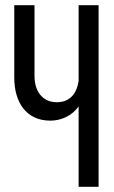

<svg xmlns="http://www.w3.org/2000/svg" viewBox="-20 -720 441 740"><path d="M283 0H360V-700H283V-408C275 -355 246 -326 199 -326C144 -326 113 -368 113 -427V-700H35V-421C35 -327 80 -255 174 -255C216 -255 258 -274 283 -310Z"/></svg>

Font: VL Bebas Neue Regular
Style: Regular
Weight: 400
Designer: Ryoichi Tsunekawa
Foundry: Ryoichi Tsunekawa
Version: Version 001.003